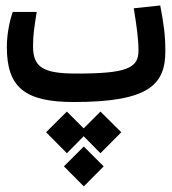

<svg xmlns="http://www.w3.org/2000/svg" viewBox="-20 -368 626 698"><path d="M248.5 2.9C521.5 2.9 581.1 -60.5 581.1 -182.1C581.1 -243.2 574.7 -282.7 562.5 -348.1L466.3 -337.9C477.5 -268.6 483.4 -226.6 483.4 -183.1C483.4 -119.6 439 -100.6 258.3 -100.6C136.2 -100.6 100.1 -123 100.1 -200.7C100.1 -240.7 104.5 -267.1 113.3 -324.7H26.4C16.6 -297.4 4.9 -247.6 4.9 -197.3C4.9 -51.3 68.8 2.9 248.5 2.9ZM345.2 37.6 284.2 98.6 223.1 37.6 147.5 112.8 223.1 189 284.2 127.4 345.2 189 420.9 112.8ZM284.7 164.6 212.4 236.8 284.7 309.6 356.9 236.8Z"/></svg>

Font: Cascadia Mono NF
Style: Regular
Weight: 400
Monospace: yes
Designer: Aaron Bell
Foundry: Saja Typeworks
Version: Version 2404.023